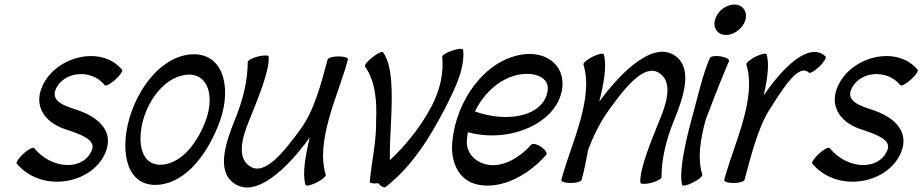

<svg xmlns="http://www.w3.org/2000/svg" viewBox="-20 -797 4088 851"><path d="M54 -72C170 65 403 15 452 -133C481 -224 408 -281 321 -310C268 -327 206 -347 226 -399C258 -479 383 -496 445 -419C449 -414 470 -425 491 -444C512 -463 526 -483 521 -488C425 -603 212 -543 162 -401C132 -315 189 -250 270 -224C330 -204 405 -180 388 -134C353 -40 211 -43 131 -141C126 -146 105 -135 84 -116C63 -97 50 -77 54 -72Z M680 22C810 13 907 -126 956 -264C1009 -418 965 -565 828 -556C696 -547 591 -408 552 -267C510 -115 546 32 680 22ZM615 -267C643 -365 718 -460 811 -466C902 -472 930 -372 894 -269C859 -171 790 -74 698 -67C606 -61 586 -163 615 -267Z M1424 -22C1401 -96 1414 -182 1437 -267C1461 -356 1498 -444 1522 -533C1524 -541 1506 -547 1481 -547C1456 -547 1434 -541 1432 -533C1404 -429 1374 -310 1313 -226C1239 -124 1152 -14 1086 -61C1030 -99 1052 -185 1084 -262C1122 -357 1175 -482 1171 -545C1171 -553 1151 -553 1125 -547C1099 -541 1078 -529 1078 -522C1078 -440 1057 -355 1023 -271C978 -161 939 -38 1018 16C1112 82 1250 -45 1353 -188C1334 -108 1319 -26 1334 22C1336 29 1358 25 1383 12C1408 0 1426 -16 1424 -22Z M1689 32C1807 -60 1884 -186 1950 -312C1995 -400 2041 -491 2033 -575C2032 -583 2011 -582 1985 -573C1959 -565 1939 -552 1940 -545C1947 -475 1931 -399 1894 -328C1847 -239 1784 -158 1708 -87C1707 -149 1711 -211 1714 -274C1718 -378 1722 -504 1678 -565C1674 -571 1653 -561 1631 -543C1608 -526 1594 -507 1598 -502C1644 -437 1651 -349 1647 -260C1649 -172 1627 -81 1619 8C1619 15 1635 18 1657 15C1666 28 1682 37 1689 32Z M2401 -111C2407 -118 2397 -133 2379 -146C2361 -158 2341 -163 2335 -156C2279 -94 2206 -55 2141 -67C2083 -78 2042 -123 2050 -183C2051 -193 2052 -202 2054 -211C2240 -160 2452 -252 2472 -406C2485 -507 2401 -573 2292 -555C2123 -527 2002 -346 1985 -172C1975 -78 2014 6 2101 22C2202 41 2318 -16 2401 -111ZM2284 -467C2353 -478 2417 -453 2407 -394C2389 -281 2229 -251 2085 -303C2125 -385 2197 -452 2284 -467Z M2566 -511C2589 -437 2576 -351 2553 -267C2529 -178 2492 -89 2468 0C2466 8 2484 14 2509 14C2534 14 2556 8 2558 0C2570 -45 2579 -89 2587 -134C2610 -194 2638 -252 2677 -307C2751 -410 2837 -519 2904 -472C2960 -434 2938 -348 2906 -271C2868 -176 2815 -52 2818 12C2818 19 2839 20 2865 14C2891 7 2912 -4 2912 -12C2912 -93 2933 -179 2967 -262C3012 -372 3051 -495 2972 -550C2878 -615 2740 -488 2636 -346C2656 -425 2671 -507 2656 -556C2654 -563 2632 -558 2607 -546C2582 -533 2564 -518 2566 -511Z M3284 -709C3289 -727 3286 -744 3277 -757C3268 -770 3252 -777 3234 -777C3217 -777 3198 -770 3181 -757C3165 -744 3154 -727 3149 -709C3144 -691 3147 -674 3156 -662C3165 -649 3180 -642 3198 -642C3216 -642 3235 -649 3251 -662C3267 -674 3279 -691 3284 -709ZM3127 -540C3100 -488 3070 -358 3045 -267C3018 -168 2989 -38 3003 22C3005 29 3027 25 3051 12C3076 0 3095 -16 3093 -22C3070 -96 3085 -182 3108 -267C3125 -313 3174 -440 3211 -526C3215 -534 3198 -543 3175 -547C3152 -551 3130 -548 3127 -540Z M3280 0C3308 -104 3340 -232 3390 -310C3451 -406 3520 -518 3565 -475C3570 -470 3591 -482 3612 -502C3632 -522 3645 -542 3639 -547C3568 -612 3455 -506 3365 -374C3381 -444 3391 -513 3378 -556C3376 -563 3354 -558 3329 -546C3304 -533 3286 -518 3288 -511C3311 -437 3298 -351 3275 -267C3251 -178 3214 -89 3190 0C3188 8 3206 14 3231 14C3256 14 3278 8 3280 0Z M3580 -72C3696 65 3929 15 3978 -133C4007 -224 3934 -281 3847 -310C3794 -327 3732 -347 3752 -399C3784 -479 3909 -496 3971 -419C3975 -414 3996 -425 4017 -444C4038 -463 4052 -483 4047 -488C3951 -603 3738 -543 3688 -401C3658 -315 3715 -250 3796 -224C3856 -204 3931 -180 3914 -134C3879 -40 3737 -43 3657 -141C3652 -146 3631 -135 3610 -116C3589 -97 3576 -77 3580 -72Z"/></svg>

Font: Nupuram Condensed Oblique
Style: Regular
Weight: 400
Width: 3
Designer: Santhosh Thottingal (santhosh.thottingal@gmail.com)
Foundry: SMC
Version: Version 1.000